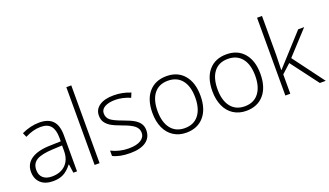

<svg xmlns="http://www.w3.org/2000/svg" viewBox="-67 -1167 2807 1637"><g transform="rotate(-20 1336.0 -348.5)"><path d="M381.8 0 370.6 -78.1H366.7Q329.6 -30.3 290.5 -10.5Q251.5 9.3 197.8 9.3Q125 9.3 84.7 -28.1Q44.4 -65.4 44.4 -130.9Q44.4 -203.1 104.5 -243.2Q164.6 -283.2 278.3 -285.2L372.1 -288.1V-320.8Q372.1 -391.1 343.5 -426.8Q314.9 -462.4 251.5 -462.4Q183.1 -462.4 109.9 -424.3L92.8 -463.4Q174.3 -501.5 253.4 -501.5Q334.5 -501.5 374.8 -459.2Q415 -417 415 -327.6V0ZM200.2 -31.7Q279.3 -31.7 325 -76.9Q370.6 -122.1 370.6 -202.1V-251L284.2 -247.1Q180.7 -242.2 136.5 -214.8Q92.3 -187.5 92.3 -129.4Q92.3 -83 120.6 -57.4Q148.9 -31.7 200.2 -31.7Z M619.6 0H574.7V-705.6H619.6Z M1090.3 -128.4Q1090.3 -62 1040 -26.4Q989.7 9.3 897 9.3Q798.3 9.3 740.2 -21.5V-69.8Q814.5 -32.7 897 -32.7Q970.2 -32.7 1008.1 -56.9Q1045.9 -81.1 1045.9 -121.6Q1045.9 -158.7 1015.6 -184.1Q985.4 -209.5 916.5 -233.9Q842.8 -260.7 812.7 -280Q782.7 -299.3 767.6 -323.5Q752.4 -347.7 752.4 -382.8Q752.4 -438 798.8 -470.2Q845.2 -502.4 928.7 -502.4Q1008.8 -502.4 1080.6 -472.7L1063.5 -431.6Q991.2 -461.4 928.7 -461.4Q868.7 -461.4 833.3 -441.7Q797.9 -421.9 797.9 -386.2Q797.9 -347.7 825.2 -324.7Q852.5 -301.8 932.6 -272.9Q999 -249 1029.5 -229.7Q1060.1 -210.4 1075.2 -186Q1090.3 -161.6 1090.3 -128.4Z M1625 -247.1Q1625 -126.5 1566.4 -58.6Q1507.8 9.3 1405.3 9.3Q1340.3 9.3 1290.8 -22.2Q1241.2 -53.7 1215.1 -112.1Q1189 -170.4 1189 -247.1Q1189 -367.7 1247.3 -435.1Q1305.7 -502.4 1407.7 -502.4Q1509.3 -502.4 1567.1 -434.1Q1625 -365.7 1625 -247.1ZM1235.8 -247.1Q1235.8 -145.5 1280.5 -88.6Q1325.2 -31.7 1406.7 -31.7Q1488.3 -31.7 1533 -88.6Q1577.6 -145.5 1577.6 -247.1Q1577.6 -349.1 1532.7 -405.3Q1487.8 -461.4 1405.8 -461.4Q1324.2 -461.4 1280 -405.5Q1235.8 -349.6 1235.8 -247.1Z M2168.9 -247.1Q2168.9 -126.5 2110.4 -58.6Q2051.8 9.3 1949.2 9.3Q1884.3 9.3 1834.7 -22.2Q1785.2 -53.7 1759 -112.1Q1732.9 -170.4 1732.9 -247.1Q1732.9 -367.7 1791.3 -435.1Q1849.6 -502.4 1951.7 -502.4Q2053.2 -502.4 2111.1 -434.1Q2168.9 -365.7 2168.9 -247.1ZM1779.8 -247.1Q1779.8 -145.5 1824.5 -88.6Q1869.1 -31.7 1950.7 -31.7Q2032.2 -31.7 2076.9 -88.6Q2121.6 -145.5 2121.6 -247.1Q2121.6 -349.1 2076.7 -405.3Q2031.7 -461.4 1949.7 -461.4Q1868.2 -461.4 1824 -405.5Q1779.8 -349.6 1779.8 -247.1Z M2349.1 -216.3 2601.1 -493.2H2655.3L2461.4 -282.7L2671.9 0H2618.2L2430.7 -249L2350.1 -175.3V0H2305.2V-705.6H2350.1V-352.1L2346.7 -216.3Z"/></g></svg>

Font: Bpm'online Open Sans Light
Style: Regular
Weight: 300
Foundry: Ascender Corporation
Version: Version 1.10